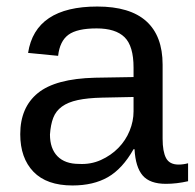

<svg xmlns="http://www.w3.org/2000/svg" viewBox="-20 -558 596 588"><path d="M202 10Q123 10 82.5 -32Q42 -74 42 -147Q42 -229 96 -273Q150 -317 271 -320L389 -322V-351Q389 -417 361.5 -444Q334 -471 276 -471Q216 -471 189.5 -451.5Q163 -432 158 -387L66 -396Q88 -538 278 -538Q378 -538 428 -493Q478 -448 478 -360V-133Q478 -94 488.5 -74Q499 -54 527 -54Q541 -54 556 -58V-3Q521 5 488 5Q439 5 417 -20.5Q395 -46 392 -101H389Q355 -41 310.5 -15.5Q266 10 202 10ZM222 -56Q258 -54 289 -68Q320 -82 342.5 -105Q365 -128 377 -157.5Q389 -187 389 -217V-261L293 -259Q248 -258 218 -251.5Q188 -245 169.5 -231.5Q151 -218 143 -197Q135 -176 133 -146Q133 -103 156 -79.5Q179 -56 222 -56Z"/></svg>

Font: Libra Sans
Style: Regular
Weight: 400
Foundry: Context Ltd
Version: Version 1.000; ttfautohint (v1.3)